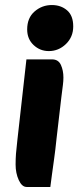

<svg xmlns="http://www.w3.org/2000/svg" viewBox="-20 -727 316 763"><path d="M86 16Q67 16 54.5 -11.5Q42 -39 42 -73Q42 -96 43.5 -116Q45 -136 49 -170L85 -491H187Q212 -491 222 -469Q232 -447 232 -419Q232 -405 230 -389.5Q228 -374 224 -342L205 -179Q200 -130 195 -95Q190 -60 186.5 -33.5Q183 -7 180 16ZM174 -524Q139 -524 113.5 -548Q88 -572 88 -610Q88 -656 117.5 -681.5Q147 -707 186 -707Q222 -707 246.5 -686Q271 -665 271 -622Q271 -580 242 -552Q213 -524 174 -524Z"/></svg>

Font: Alkatra
Style: Bold
Weight: 700
Designer: Suman Bhandary
Version: Version 1.100;gftools[0.9.22]